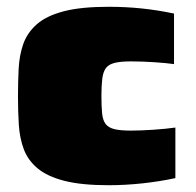

<svg xmlns="http://www.w3.org/2000/svg" viewBox="-20 -538 577 566"><path d="M300 8Q220 8 169.5 -5Q119 -18 90.5 -42Q62 -66 50 -98.5Q38 -131 35.5 -170Q33 -209 33 -253Q33 -296 35 -335.5Q37 -375 48.5 -408Q60 -441 88 -466Q116 -491 167 -504.5Q218 -518 300 -518Q351 -518 398.5 -513Q446 -508 493 -498V-349Q473 -352 436.5 -354.5Q400 -357 366 -357Q335 -357 317.5 -352.5Q300 -348 292 -337Q284 -326 281.5 -306Q279 -286 279 -255Q279 -224 281 -204Q283 -184 291 -173Q299 -162 316.5 -157.5Q334 -153 366 -153Q394 -153 431.5 -155.5Q469 -158 497 -162V-13Q451 -3 400 2.5Q349 8 300 8Z"/></svg>

Font: Saira Expanded Black
Style: Regular
Weight: 900
Width: 7
Designer: Hector Gatti with collaboration of the Omnibus-Type team
Foundry: Omnibus-Type
Version: Version 1.101